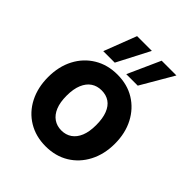

<svg xmlns="http://www.w3.org/2000/svg" viewBox="-211 -893 1039 1039"><g transform="rotate(45 308.5 -374.0)"><path d="M308 12Q233 12 175 -23Q117 -58 85 -120.5Q53 -183 53 -263Q53 -344 85.5 -406Q118 -468 176 -503Q234 -538 309 -538Q385 -538 442 -503Q499 -468 531.5 -406Q564 -344 564 -263Q564 -183 531.5 -120.5Q499 -58 441.5 -23Q384 12 308 12ZM308 -109Q342 -109 367.5 -126.5Q393 -144 407 -178Q421 -212 421 -263Q421 -314 407.5 -348.5Q394 -383 369 -400Q344 -417 309 -417Q275 -417 249.5 -400Q224 -383 209.5 -348.5Q195 -314 195 -263Q195 -212 209 -178Q223 -144 248.5 -126.5Q274 -109 308 -109ZM341 -573 425 -760H538L429 -573ZM165 -573 237 -760H350L253 -573Z"/></g></svg>

Font: DM Sans 9pt ExtraBold
Style: Regular
Weight: 800
Version: Version 4.004;gftools[0.9.30]